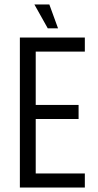

<svg xmlns="http://www.w3.org/2000/svg" viewBox="-20 -840 437 860"><path d="M134 -820H201L240 -713H194ZM69 -672H360V-609H140V-370H332V-307H140V-63H360V0H69Z"/></svg>

Font: Khand
Style: Regular
Weight: 400
Designer: Devanagari: Sanchit Sawaria, Jyotish Sonowal; Latin: Satya Rajpurohit
Foundry: Indian Type Foundry
Version: Version 1.101;PS 1.0;hotconv 1.0.78;makeotf.lib2.5.61930; tt